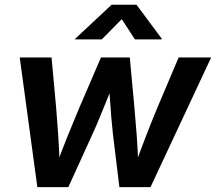

<svg xmlns="http://www.w3.org/2000/svg" viewBox="-20 -773 892 793"><path d="M134.3 0 61.5 -535.6H192.9L211.9 -328.1Q216.3 -274.9 220.5 -213.6Q224.6 -152.3 226.6 -82H210Q234.9 -150.9 259.8 -212.2Q284.7 -273.4 307.6 -328.1L397 -535.6H516.1L535.2 -328.1Q540 -274.9 544.7 -213.6Q549.3 -152.3 551.3 -82H535.2Q559.6 -150.9 583.3 -211.9Q606.9 -272.9 629.9 -328.1L717.8 -535.6H852.1L601.6 0H473.1L446.3 -220.2Q442.9 -252 439.7 -288.3Q436.5 -324.7 434.1 -363.3Q431.6 -401.9 428.7 -438H452.6Q438 -401.9 422.6 -363.5Q407.2 -325.2 392.1 -288.6Q377 -252 362.3 -219.7L262.2 0ZM400.4 -610.4H290L290.5 -612.8L440.9 -753.4H543.9L648.4 -612.8L647.9 -610.4H537.1L482.9 -693.8Z"/></svg>

Font: Inter 20pt SemiBold
Style: Italic
Weight: 600
Italic angle: -9.3988°
Version: Version 4.001;git-66647c0bb